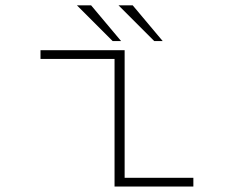

<svg xmlns="http://www.w3.org/2000/svg" viewBox="-20 -684 890 704"><path d="M576.5 -533.5H545.5L414.5 -664.5H466.5ZM424 -533.5H393L262 -664.5H314ZM437 -32H689V0H400V-468H128.5V-500H437Z"/></svg>

Font: League Mono Wide Thin
Style: Regular
Weight: 100
Width: 8
Designer: Tyler Finck
Foundry: The League of Moveable Type / Tyler Finck
Version: Version 2.210